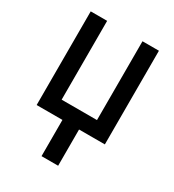

<svg xmlns="http://www.w3.org/2000/svg" viewBox="-178 -633 855 941"><g transform="rotate(30 250.0 -162.5)"><path d="M203 205H297V0H443V-530H350V-84H150V-530H57V0H203Z"/></g></svg>

Font: Iosevka SS08 Medium
Style: Regular
Weight: 500
Monospace: yes
Designer: Belleve Invis
Foundry: Belleve Invis
Version: Version 3.4.3; ttfautohint (v1.8.3)